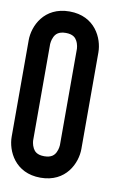

<svg xmlns="http://www.w3.org/2000/svg" viewBox="-83 -766 529 816"><g transform="rotate(10 182.0 -358.5)"><path d="M150.4 0.1C260.8 0.1 300.8 -89.8 300.8 -150.3V-566.8C300.8 -627.3 260.7 -717.2 150.4 -717.2C40.1 -717.2 0 -627.3 0 -566.8V-150.3C0 -89.8 40.1 0.1 150.4 0.1ZM92.6 -150.7V-566.7C92.6 -566.9 93.2 -583.1 100.7 -598.1C106.8 -610.4 118.1 -624.6 150.4 -624.6C181.7 -624.6 192.9 -611.5 199.1 -600C207.6 -584.3 208.2 -566.8 208.2 -566.8V-150.4C208.2 -150.2 207.6 -134 200.1 -119C194 -106.7 182.7 -92.5 150.4 -92.5C119.1 -92.5 107.9 -105.6 101.7 -117.1C93.4 -132.3 92.7 -149.2 92.6 -150.7Z"/></g></svg>

Font: Cactron
Style: Regular
Weight: 400
Version: Version 1.0